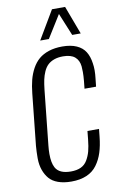

<svg xmlns="http://www.w3.org/2000/svg" viewBox="-112 -1113 723 1182"><g transform="rotate(-10 249.5 -522.5)"><path d="M196.3 -877.9 301.3 -1055.2H383.3L449.7 -877.9H396.5L338.4 -1019L250.5 -877.9ZM235.8 10.3Q188 10.3 152.8 -2.4Q117.7 -15.1 97.9 -38.3Q78.1 -61.5 66.9 -93.3Q55.7 -125 55.2 -163.1Q55.2 -167.5 55.2 -172.4Q55.2 -206.1 58.1 -243.7L91.8 -565.4Q96.7 -612.3 106.2 -649.2Q115.7 -686 133.5 -718.5Q151.4 -751 176.5 -772.5Q201.7 -793.9 238.8 -806.2Q275.9 -818.4 323.2 -818.4Q376.5 -818.4 412.6 -802.2Q448.7 -786.1 467 -756.3Q485.4 -726.6 491.2 -683.6Q494.6 -663.1 494.6 -639.6Q494.6 -615.2 491.2 -588.4L485.8 -538.6H413.6L418.5 -585.9Q421.4 -616.2 421.4 -641.6Q421.4 -661.1 419.9 -677.2Q416 -715.3 391.4 -736.6Q366.7 -757.8 317.4 -757.8Q285.2 -757.8 261.2 -749Q237.3 -740.2 221.7 -725.3Q206.1 -710.4 195.3 -686.3Q184.6 -662.1 179.2 -636.5Q173.8 -610.8 169.9 -575.2L133.8 -231.4Q130.9 -203.6 130.9 -180.7Q130.9 -124.5 147.5 -94.2Q170.9 -51.3 243.2 -51.3Q280.3 -51.3 305.7 -63.2Q331.1 -75.2 345.9 -100.1Q360.8 -125 368.7 -154.3Q376.5 -183.6 380.9 -226.6L386.2 -279.3H458.5L453.6 -231.9Q447.8 -175.8 434.3 -133.8Q420.9 -91.8 396.2 -58.1Q371.6 -24.4 331.3 -7.1Q291 10.3 235.8 10.3Z"/></g></svg>

Font: Oswald
Style: Light
Weight: 300
Designer: Vernon Adams
Foundry: Vernon Adams
Version: 3.0; ttfautohint (v0.95.6-bc232) -l 8 -r 50 -G 200 -x 0 -w "